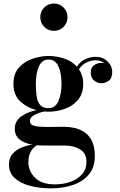

<svg xmlns="http://www.w3.org/2000/svg" viewBox="-20 -778 662 1058"><path d="M248 -162.5Q236.5 -162.5 224.5 -163.5Q196.5 -158.5 170.8 -145.2Q145 -132 145 -112Q145 -89.5 170.8 -84Q196.5 -78.5 237 -78.5Q263.5 -78.5 287 -79Q310.5 -79.5 332 -79.5Q360 -79.5 390 -73Q420 -66.5 445.5 -49.5Q471 -32.5 486.8 -0.8Q502.5 31 502.5 82Q502.5 146 468.2 185.2Q434 224.5 379 242.2Q324 260 261 260Q200 260 147.2 246.5Q94.5 233 62 204.2Q29.5 175.5 29.5 129Q29.5 90 51.5 67Q73.5 44 104 32.8Q134.5 21.5 159 19.5Q113.5 11.5 87.5 -9.8Q61.5 -31 61.5 -68Q61.5 -111 96.2 -136Q131 -161 180.5 -171Q130 -184 92 -219Q54 -254 54 -316Q54 -371.5 84 -405.2Q114 -439 159 -454.2Q204 -469.5 248 -469.5Q290 -469.5 332.8 -455.8Q375.5 -442 403.5 -411Q424.5 -441.5 453 -453.2Q481.5 -465 504.5 -465Q548 -465 573.2 -439Q598.5 -413 598.5 -382Q598.5 -347 579.2 -333.2Q560 -319.5 538 -319.5Q516 -319.5 498 -334.5Q480 -349.5 480 -377.5Q480 -406 498.2 -418.8Q516.5 -431.5 538 -431.5Q547 -431.5 556 -429Q536 -446 506 -446Q485.5 -446 460 -435.5Q434.5 -425 415 -396.5Q426 -380.5 432.2 -360.5Q438.5 -340.5 438.5 -316Q438.5 -261 409.2 -227Q380 -193 336.2 -177.8Q292.5 -162.5 248 -162.5ZM248 -182Q284.5 -182 301.8 -220.8Q319 -259.5 319 -316Q319 -375 301.8 -412.5Q284.5 -450 248 -450Q211.5 -450 194.5 -412.5Q177.5 -375 177.5 -316Q177.5 -278.5 181.8 -248Q186 -217.5 201 -199.8Q216 -182 248 -182ZM136.5 116Q136.5 164.5 173 201.2Q209.5 238 282 238Q328.5 238 368.2 224Q408 210 432.2 182.2Q456.5 154.5 456.5 112.5Q456.5 67.5 421.8 45.8Q387 24 338 24H222.5Q201.5 24 183 22.5Q136.5 51 136.5 116ZM277 -608Q245.5 -608 223.8 -630Q202 -652 202 -683.5Q202 -715 223.8 -736.8Q245.5 -758.5 277 -758.5Q308.5 -758.5 330.2 -736.8Q352 -715 352 -683.5Q352 -652 330.2 -630Q308.5 -608 277 -608Z"/></svg>

Font: Bodoni Moda SemiBold
Style: Regular
Weight: 600
Designer: Owen Earl
Foundry: indestructible type
Version: Version 2.005; ttfautohint (v1.8.4.7-5d5b)